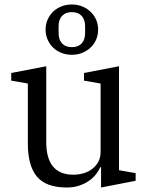

<svg xmlns="http://www.w3.org/2000/svg" viewBox="-20 -823 659 855"><path d="M278 12Q185 12 144.5 -36.5Q104 -85 104 -183V-451L30 -464V-498L186 -528V-190Q186 -45 307 -45Q329 -45 350.5 -51Q372 -57 389.5 -70Q407 -83 417.5 -102Q428 -121 428 -147V-451L354 -464V-498L510 -528V-65L584 -52V-18L430 12V-78H426Q420 -63 407.5 -47Q395 -31 376.5 -18Q358 -5 333 3.5Q308 12 278 12ZM300 -613Q328 -613 343.5 -629.5Q359 -646 359 -676V-706Q359 -736 343.5 -752.5Q328 -769 300 -769Q272 -769 256.5 -752.5Q241 -736 241 -706V-676Q241 -646 256.5 -629.5Q272 -613 300 -613ZM300 -579Q275 -579 253.5 -587.5Q232 -596 216.5 -611Q201 -626 192 -646.5Q183 -667 183 -691Q183 -715 192 -735.5Q201 -756 216.5 -771Q232 -786 253.5 -794.5Q275 -803 300 -803Q325 -803 346 -794.5Q367 -786 383 -771Q399 -756 408 -735.5Q417 -715 417 -691Q417 -667 408 -646.5Q399 -626 383 -611Q367 -596 346 -587.5Q325 -579 300 -579Z"/></svg>

Font: IBM Plex Serif
Style: Regular
Weight: 400
Designer: Mike Abbink, Paul van der Laan, Pieter van Rosmalen
Foundry: Bold Monday
Version: Version 3.001